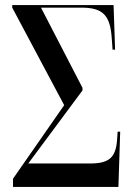

<svg xmlns="http://www.w3.org/2000/svg" viewBox="-20 -734 530 754"><path d="M31 0H445L452 -217H442L440 -187C435 -115 409 -92 333 -92H91L304 -379V-389L141 -704H299C384 -704 413 -675 419 -582L422 -539H432L426 -714H28V-704L232 -321L31 -32Z"/></svg>

Font: Noto Serif Display ExtraCondensed
Style: Regular
Weight: 400
Width: 2
Designer: Monotype Design Team
Foundry: Monotype Imaging Inc.
Version: Version 2.009